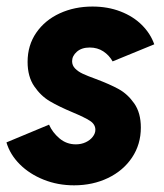

<svg xmlns="http://www.w3.org/2000/svg" viewBox="-20 -553 496 581"><path d="M-0.5 -122.1 128.4 -175.8Q138.7 -152.3 159.9 -134.3Q181.2 -116.2 209.5 -116.2Q226.1 -116.2 239.5 -122.6Q252.9 -128.9 260.7 -139.2Q268.6 -149.4 268.6 -160.2Q268.6 -176.8 252.4 -187.3Q236.3 -197.8 200.2 -212.9Q158.2 -230.5 130.9 -246.6Q103.5 -262.7 83.5 -292Q63.5 -321.3 63.5 -365.7Q63.5 -416 89.8 -454.1Q116.2 -492.2 160.9 -512.7Q205.6 -533.2 259.8 -533.2Q306.2 -533.2 344.7 -518.3Q383.3 -503.4 409.4 -477.3Q435.5 -451.2 446.8 -418.9L320.8 -367.2Q310.5 -385.7 292.7 -397.5Q274.9 -409.2 251.5 -409.2Q227.1 -409.2 212.6 -396.5Q198.2 -383.8 198.2 -367.7Q198.2 -355 207.3 -345.7Q216.3 -336.4 230.5 -329.8Q244.6 -323.2 270 -314Q312 -298.3 339.1 -283.4Q366.2 -268.6 386.2 -240Q406.2 -211.4 406.2 -167Q406.2 -116.2 379.6 -76.4Q353 -36.6 306.9 -14.4Q260.7 7.8 204.1 7.8Q154.8 7.8 112.1 -9.3Q69.3 -26.4 39.8 -55.9Q10.3 -85.4 -0.5 -122.1Z"/></svg>

Font: Reddit Sans Vanilla ExtraBold
Style: Italic
Weight: 800
Italic angle: -11.25°
Designer: Stephen Hutchings
Version: Version 1.013